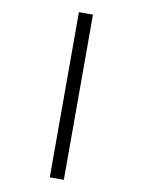

<svg xmlns="http://www.w3.org/2000/svg" viewBox="-100 -898 800 1076"><g transform="rotate(10 300.0 -360.0)"><path d="M340 110V-830H260V110Z"/></g></svg>

Font: Tekne LDO Light
Style: Regular
Weight: 300
Monospace: yes
Designer: Alessio Laiso, Mario Rullo, Paolo Rosset
Foundry: Alessio Laiso
Version: Version 1.000;hotconv 1.0.109;makeotfexe 2.5.65596